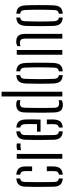

<svg xmlns="http://www.w3.org/2000/svg" viewBox="820 -1660 847 2528"><g transform="rotate(-90 1244.0 -396.5)"><path d="M49.5 -111.5Q48.5 -151 47.8 -197.5Q47 -244 47 -294.2Q47 -344.5 47.5 -393.8Q48 -443 49.5 -487.5Q51.5 -545 77 -573.2Q102.5 -601.5 158 -606V-555.5Q134 -551.5 123.2 -537.2Q112.5 -523 111.5 -494Q110.5 -447.5 110 -400Q109.5 -352.5 109.5 -303.8Q109.5 -255 110 -205.5Q110.5 -156 111.5 -106Q112.5 -77 123.5 -62.8Q134.5 -48.5 158 -45V6Q101.5 1.5 76.5 -26.5Q51.5 -54.5 49.5 -111.5ZM208 6V-44.5Q232.5 -48.5 243.2 -62.5Q254 -76.5 254.5 -106.5Q254.5 -129 254.8 -151.8Q255 -174.5 253.5 -204H315Q316.5 -183 316.8 -156.2Q317 -129.5 316 -111.5Q313.5 -54.5 288.8 -26.5Q264 1.5 208 6ZM253.5 -397.5Q254.5 -415 254.8 -431.8Q255 -448.5 254.8 -464.5Q254.5 -480.5 254.5 -495Q254 -524 243 -537.8Q232 -551.5 208 -555.5V-606Q264 -601.5 289.5 -573.8Q315 -546 316 -489Q316.5 -467.5 316.5 -444Q316.5 -420.5 315 -397.5Z M417.5 0V-600H481V0ZM531 -542.5V-591.5Q551 -602 584 -602Q592 -602 600.5 -601.5Q609 -601 618.5 -599.5V-550.5H584.5Q551.5 -550.5 531 -542.5Z M667.5 -111.5Q666.5 -151 665.8 -197.5Q665 -244 665 -294.2Q665 -344.5 665.5 -393.8Q666 -443 667.5 -487.5Q669.5 -545 695.5 -573.2Q721.5 -601.5 778 -606V-555Q752 -550.5 741.2 -535.5Q730.5 -520.5 729.5 -494Q728.5 -448 728 -400.5Q727.5 -353 727.5 -304.2Q727.5 -255.5 728 -205.8Q728.5 -156 729.5 -106Q730.5 -76.5 742 -62.2Q753.5 -48 778 -44.5V6Q720 1.5 694.8 -26.5Q669.5 -54.5 667.5 -111.5ZM828 6V-45Q850.5 -49 861 -63.2Q871.5 -77.5 872.5 -106.5Q873.5 -121.5 873.2 -148.8Q873 -176 871.5 -204H933Q934.5 -184.5 934.8 -156Q935 -127.5 934 -111.5Q931 -54.5 907.2 -26.5Q883.5 1.5 828 6ZM774 -286.5V-333H872.5Q873.5 -365 873.8 -398Q874 -431 873.8 -457.2Q873.5 -483.5 872.5 -494Q871 -522.5 860 -536.8Q849 -551 828 -555V-606Q883 -601 907.2 -572.5Q931.5 -544 934 -489Q934.5 -478 935 -444.5Q935.5 -411 935.2 -368.2Q935 -325.5 933 -286.5Z M1026.5 -109Q1025 -154 1024.5 -203.5Q1024 -253 1024.2 -303.2Q1024.5 -353.5 1025 -401.2Q1025.5 -449 1026.5 -491Q1027.5 -554.5 1054.2 -580.8Q1081 -607 1130 -607Q1148.5 -607 1162.8 -603.2Q1177 -599.5 1188 -592V-550.5Q1170.5 -558.5 1148.5 -558.5Q1117 -558.5 1103.5 -543.8Q1090 -529 1089 -496Q1087.5 -431 1086.8 -360.8Q1086 -290.5 1086.5 -225Q1087 -159.5 1088 -108.5Q1089 -70.5 1103.8 -56.2Q1118.5 -42 1147.5 -42Q1171.5 -42 1188 -49.5V-9Q1176 -1.5 1161.5 2.8Q1147 7 1128 7Q1076 7 1052.2 -20.2Q1028.5 -47.5 1026.5 -109ZM1237 0V-800H1300V0Z M1408 -118.5Q1406.5 -152 1405.8 -196.8Q1405 -241.5 1405 -291Q1405 -340.5 1405.8 -389.5Q1406.5 -438.5 1408 -480.5Q1411 -542.5 1435.5 -572Q1460 -601.5 1518.5 -606V-555.5Q1492.5 -551.5 1481.5 -536.5Q1470.5 -521.5 1469.5 -491Q1468 -448.5 1467 -401.8Q1466 -355 1465.8 -305.8Q1465.5 -256.5 1466.5 -206.8Q1467.5 -157 1469.5 -109Q1470.5 -79 1481.8 -63.8Q1493 -48.5 1518.5 -44.5V6Q1460 1.5 1435.2 -28Q1410.5 -57.5 1408 -118.5ZM1568.5 6V-44.5Q1595 -49 1605.5 -64Q1616 -79 1617 -107.5Q1619 -153 1620 -200.5Q1621 -248 1621 -296.8Q1621 -345.5 1620.2 -394.8Q1619.5 -444 1617 -493Q1616 -522.5 1605 -537Q1594 -551.5 1568.5 -555.5V-606Q1608 -603 1631.5 -589Q1655 -575 1666 -548.2Q1677 -521.5 1679 -480.5Q1680.5 -443 1681.2 -398Q1682 -353 1682 -304.8Q1682 -256.5 1681.2 -209.2Q1680.5 -162 1679 -118.5Q1677 -78 1666 -51.5Q1655 -25 1631.5 -11Q1608 3 1568.5 6Z M1787 0V-600H1849.5V0ZM1999.5 0 1999 -495Q1998.5 -529 1984.8 -543.8Q1971 -558.5 1940 -558.5Q1928.5 -558.5 1918.5 -556Q1908.5 -553.5 1899.5 -549.5V-589.5Q1912 -598 1926.8 -602.5Q1941.5 -607 1960 -607Q2012.5 -607 2036.8 -579Q2061 -551 2061.5 -491V0Z M2166.5 -118.5Q2165 -152 2164.2 -196.8Q2163.5 -241.5 2163.5 -291Q2163.5 -340.5 2164.2 -389.5Q2165 -438.5 2166.5 -480.5Q2169.5 -542.5 2194 -572Q2218.5 -601.5 2277 -606V-555.5Q2251 -551.5 2240 -536.5Q2229 -521.5 2228 -491Q2226.5 -448.5 2225.5 -401.8Q2224.5 -355 2224.2 -305.8Q2224 -256.5 2225 -206.8Q2226 -157 2228 -109Q2229 -79 2240.2 -63.8Q2251.5 -48.5 2277 -44.5V6Q2218.5 1.5 2193.8 -28Q2169 -57.5 2166.5 -118.5ZM2327 6V-44.5Q2353.5 -49 2364 -64Q2374.5 -79 2375.5 -107.5Q2377.5 -153 2378.5 -200.5Q2379.5 -248 2379.5 -296.8Q2379.5 -345.5 2378.8 -394.8Q2378 -444 2375.5 -493Q2374.5 -522.5 2363.5 -537Q2352.5 -551.5 2327 -555.5V-606Q2366.5 -603 2390 -589Q2413.5 -575 2424.5 -548.2Q2435.5 -521.5 2437.5 -480.5Q2439 -443 2439.8 -398Q2440.5 -353 2440.5 -304.8Q2440.5 -256.5 2439.8 -209.2Q2439 -162 2437.5 -118.5Q2435.5 -78 2424.5 -51.5Q2413.5 -25 2390 -11Q2366.5 3 2327 6Z"/></g></svg>

Font: Big Shoulders Stencil Text Thin Light
Style: Regular
Weight: 300
Version: Version 2.001